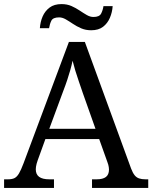

<svg xmlns="http://www.w3.org/2000/svg" viewBox="-20 -919 745 939"><path d="M0 0V-42H19Q39 -42 51 -48Q63 -54 73 -71Q83 -88 95 -120L317 -714H395L621 -95Q629 -74 638 -62.5Q647 -51 660 -46.5Q673 -42 692 -42H705V0H430V-42H453Q483 -42 498 -53.5Q513 -65 513 -90Q513 -96 512 -101.5Q511 -107 509.5 -113.5Q508 -120 505 -127L465 -239H202L164 -134Q161 -126 159 -118Q157 -110 156 -103.5Q155 -97 155 -91Q155 -66 171.5 -54Q188 -42 221 -42H244V0ZM221 -289H447L385 -464Q375 -494 365.5 -521Q356 -548 348.5 -573Q341 -598 335 -622Q330 -598 323.5 -575.5Q317 -553 309 -528.5Q301 -504 289 -473ZM426 -771Q399 -771 377 -780.5Q355 -790 336.5 -802.5Q318 -815 301.5 -824.5Q285 -834 269 -834Q239 -834 231 -817.5Q223 -801 220 -781H175Q177 -812 188.5 -838.5Q200 -865 222.5 -882Q245 -899 281 -899Q308 -899 329.5 -889.5Q351 -880 369.5 -867.5Q388 -855 404.5 -845.5Q421 -836 437 -836Q466 -836 474.5 -852.5Q483 -869 486 -889H531Q529 -859 517.5 -832Q506 -805 484 -788Q462 -771 426 -771Z"/></svg>

Font: Noto Serif Gurmukhi
Style: Regular
Weight: 400
Designer: Vaibhav Singh and the Monotype Design Team
Foundry: Monotype Imaging Inc.
Version: Version 2.003